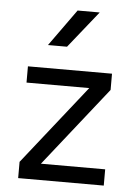

<svg xmlns="http://www.w3.org/2000/svg" viewBox="-50 -714 528 753"><g transform="rotate(5 213.5 -337.5)"><path d="M196 -530H121L225 -675H312ZM387 -64V0H50V-64L297 -376H50V-440H381V-376L134 -64Z"/></g></svg>

Font: Arcon
Style: Regular
Weight: 400
Designer: M. Zarth
Foundry: martin zarth - visuelle & digitale kommunikation
Version: Version 1.131;PS 001.131;hotconv 1.0.70;makeotf.lib2.5.58329